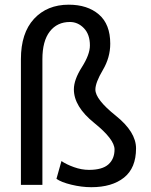

<svg xmlns="http://www.w3.org/2000/svg" viewBox="-20 -777 635 807"><path d="M158.2 0H67.9V-528.3Q67.9 -638.2 123 -697.8Q178.2 -757.3 269 -757.3Q347.7 -757.3 395.5 -716.3Q443.4 -675.3 443.4 -593.3Q443.4 -535.2 412.1 -482.4Q380.9 -429.7 380.9 -400.4Q380.9 -359.4 466.3 -291Q551.8 -222.7 551.8 -153.3Q551.8 -70.8 501.2 -30.5Q450.7 9.8 363.8 9.8Q323.2 9.8 280 -0.7Q236.8 -11.2 217.3 -25.4L238.3 -100.1Q258.8 -85.9 290.8 -74.5Q322.8 -63 354 -63Q409.7 -63 435.5 -85.9Q461.4 -108.9 461.4 -148.9Q461.4 -191.4 376 -260.3Q290.5 -329.1 290.5 -401.4Q290.5 -441.9 324.2 -494.9Q357.9 -547.9 357.9 -585.9Q357.9 -632.3 332.8 -658.4Q307.6 -684.6 273.9 -684.6Q220.2 -684.6 189.2 -644.5Q158.2 -604.5 158.2 -528.3Z"/></svg>

Font: Roboto Web
Style: Regular
Weight: 400
Designer: Google
Version: Version 1.200310; 2013